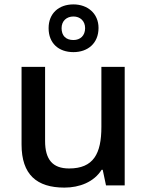

<svg xmlns="http://www.w3.org/2000/svg" viewBox="-20 -894 670 873"><path d="M314 -657C379 -657 428 -697 428 -767C428 -833 378 -874 314 -874C247 -874 201 -833 201 -766C201 -697 247 -657 314 -657ZM314 -712C279 -712 260 -732 260 -766C260 -799 283 -819 314 -819C344 -819 367 -799 367 -766C367 -732 345 -712 314 -712ZM547 -590H441V-317C441 -195 405 -128 294 -128C219 -128 185 -169 185 -253V-590H78V-237C78 -100 147 -41 273 -41C341 -41 407 -66 442 -122H447L462 -51H547Z"/></svg>

Font: Noto Sans Tamil UI Medium
Style: Regular
Weight: 500
Designer: Jelle Bosma - Monotype Design Team
Foundry: Monotype Imaging Inc.
Version: Version 2.004